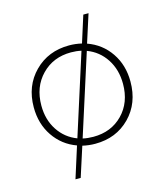

<svg xmlns="http://www.w3.org/2000/svg" viewBox="-119 -746 847 986"><g transform="rotate(-15 305.0 -252.5)"><path d="M444.8 -655.8 397 -506.8Q472.7 -480 517.3 -414.6Q562 -349.1 562 -261.2Q562 -146 489.5 -72.5Q417 1 305.2 1Q271.5 1 237.8 -6.8L187 150.9H159.2L211.9 -15.1Q137.2 -42 92.5 -107.7Q47.9 -173.3 47.9 -261.2Q47.9 -375 120.8 -448.5Q193.8 -522 305.2 -522Q338.4 -522 372.1 -514.2L417 -655.8ZM87.9 -259.8Q87.9 -184.6 124.5 -128.9Q161.1 -73.2 223.1 -49.8L359.9 -479Q334 -484.9 305.2 -484.9Q210.4 -484.9 149.2 -421.9Q87.9 -358.9 87.9 -259.8ZM305.2 -36.1Q400.4 -36.1 461.2 -98.4Q522 -160.6 522 -259.8Q522 -335.4 485.4 -391.6Q448.7 -447.8 386.2 -471.2L249 -42Q275.9 -36.1 305.2 -36.1Z"/></g></svg>

Font: Montserrat Ultra Light
Style: Regular
Weight: 200
Designer: Julieta Ulanovsky
Foundry: Julieta Ulanovsky
Version: Version 3.001;PS 003.001;hotconv 1.0.70;makeotf.lib2.5.58329